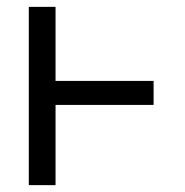

<svg xmlns="http://www.w3.org/2000/svg" viewBox="-20 -540 540 560"><path d="M64 0V-520H142V-304H428V-234H142V0Z"/></svg>

Font: Iosevka SS04
Style: Regular
Weight: 400
Monospace: yes
Designer: Belleve Invis
Foundry: Belleve Invis
Version: Version 19.0.0; ttfautohint (v1.8.4)